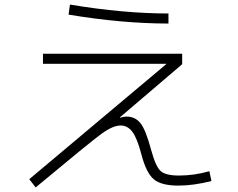

<svg xmlns="http://www.w3.org/2000/svg" viewBox="-20 -787 1040 840"><path d="M168 -552H777V-506L505 -274L506 -272Q521 -277 533 -277Q572 -277 595 -247.5Q618 -218 641 -132Q661 -58 683 -38.5Q705 -19 763 -19Q830 -19 896 -38L905 5Q827 25 760 25Q686 25 653 -2.5Q620 -30 599 -110Q580 -183 559 -210.5Q538 -238 508 -238Q474 -238 424.5 -202Q375 -166 136 33L108 -3L708 -507L707 -508H168ZM280 -723 286 -767Q520 -728 717 -728V-684Q514 -684 280 -723Z"/></svg>

Font: Mplus 1p Light
Style: Regular
Weight: 300
Version: Version 1.061